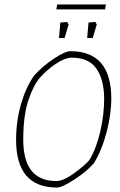

<svg xmlns="http://www.w3.org/2000/svg" viewBox="-20 -830 536 859"><path d="M52 -204Q52 -288 74 -364Q96 -440 132 -491Q168 -532 219.5 -566.5Q271 -601 295 -601Q478 -601 478 -388Q478 -321 457.5 -241Q437 -161 401 -101Q371 -65 314.5 -28Q258 9 235 9Q52 9 52 -204ZM380 -114Q412 -168 429 -243.5Q446 -319 446 -387Q446 -472 412 -522Q378 -572 301 -572Q269 -572 223 -540Q189 -516 160 -484Q131 -452 107.5 -383Q84 -314 84 -205Q84 -20 232 -20Q262 -20 307.5 -52Q353 -84 380 -114ZM250 -729 280 -732 287 -721 269 -660H244ZM376 -729 406 -732 413 -721 395 -660H370ZM236 -810H454L450 -788H232Z"/></svg>

Font: Grenze Thin
Style: Italic
Weight: 250
Italic angle: -10°
Designer: Renata Polastri
Foundry: Omnibus-Type
Version: Version 1.002; ttfautohint (v1.8)